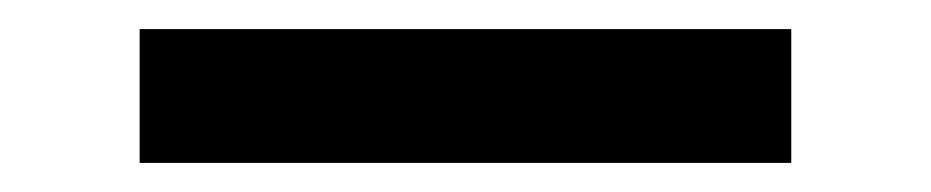

<svg xmlns="http://www.w3.org/2000/svg" viewBox="-20 -20 640 132"><path d="M76 92V0H524V92Z"/></svg>

Font: Txt Mono Medium
Style: Regular
Weight: 500
Monospace: yes
Designer: Open Source
Foundry: XRLN
Version: Version 1.0